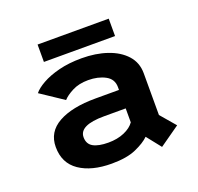

<svg xmlns="http://www.w3.org/2000/svg" viewBox="-118 -773 946 918"><g transform="rotate(-20 355.0 -314.0)"><path d="M555.5 18 498 -54.5Q474.5 -31 427.2 -10Q380 11 303 11Q200.5 11 139 -31Q77.5 -73 77.5 -155Q77.5 -231.5 146.5 -270Q215.5 -308.5 335.5 -308.5H455V-323Q455 -364 418.5 -383.5Q382 -403 332 -403Q284.5 -403 250.5 -385.2Q216.5 -367.5 201 -349.5L85.5 -426.5Q101 -446.5 136 -466.2Q171 -486 222.2 -499Q273.5 -512 338 -512Q410 -512 467.8 -492.2Q525.5 -472.5 559.5 -434.8Q593.5 -397 593.5 -343V-130.5L658.5 -54.5ZM322 -89Q368 -89 403.2 -104.2Q438.5 -119.5 455 -143.5V-214.5H345Q218.5 -214.5 218.5 -153.5Q218.5 -119 245.2 -104Q272 -89 322 -89ZM163.5 -645.5H525.5V-557H163.5Z"/></g></svg>

Font: League Mono SemiBold
Style: Regular
Weight: 600
Width: 6
Designer: Tyler Finck
Foundry: The League of Moveable Type / Tyler Finck
Version: Version 2.300;RELEASE